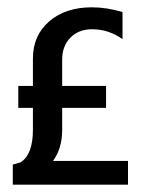

<svg xmlns="http://www.w3.org/2000/svg" viewBox="-20 -505 400 525"><path d="M330 0H15V-12V-55L36 -61Q70 -82 70 -150V-210H30V-270H70V-345Q70 -408 114.5 -446.5Q159 -485 231 -485Q272 -485 315 -472V-398Q277 -425 232 -425Q195 -425 172.5 -402Q150 -379 150 -342V-270H270V-210H150V-150Q150 -99 125 -65H330Z"/></svg>

Font: Glametrix
Style: Bold
Weight: 700
Designer: gluk
Foundry: gluk
Version: Version 0.40